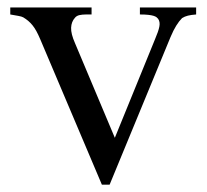

<svg xmlns="http://www.w3.org/2000/svg" viewBox="-20 -485 560 520"><path d="M511.2 -445.8V-464.8H358.9V-445.8Q372.6 -445.8 381.6 -444.8Q390.6 -443.8 396 -442.1Q401.4 -440.4 404.1 -438.2Q406.7 -436 408.2 -434.1Q414.1 -425.8 411.6 -413.1Q409.2 -400.4 399.9 -378.9L291 -111.8L183.1 -368.2Q171.9 -393.6 172.6 -409.9Q173.3 -426.3 183.1 -437Q187.5 -442.4 195.3 -444.1Q203.1 -445.8 212.9 -445.8H228V-464.8H7.8V-445.8Q21.5 -443.4 30 -441.9Q38.6 -440.4 43 -438Q50.3 -433.6 56.4 -428.5Q62.5 -423.3 67.9 -416.7Q73.2 -410.2 78.4 -400.9Q83.5 -391.6 88.9 -378.9L255.9 15.1H276.9L441.9 -384.8Q449.7 -403.3 457.3 -415.5Q464.8 -427.7 473.1 -436Q480 -440.4 488.8 -442.6Q497.6 -444.8 511.2 -445.8Z"/></svg>

Font: Galatia SIL
Style: Regular
Weight: 400
Designer: Development by SIL's NRSI team
Version: Version 2.1